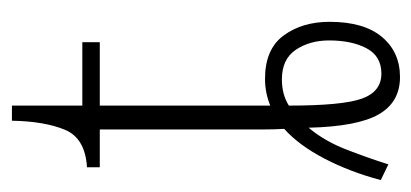

<svg xmlns="http://www.w3.org/2000/svg" viewBox="-216 -488 707 330"><g transform="rotate(-90 138.0 -323.5)"><path d="M-7 -23Q7 -76 30 -120Q53 -164 81 -189Q80 -206 80 -224V-506H15V-528Q65 -531 79.5 -566Q94 -601 95 -657H121V-536H230V-506H121V-213Q143 -222 167 -222Q218 -222 241.5 -190Q265 -158 265 -111Q265 -52 239 -21Q213 10 170 10Q127 10 106 -26.5Q85 -63 83 -147Q60 -120 45 -81Q30 -42 20 -10ZM176 -22Q206 -22 219.5 -47.5Q233 -73 233 -112Q233 -145 217 -169Q201 -193 166 -193Q140 -193 121 -181Q121 -89 133 -55.5Q145 -22 176 -22Z"/></g></svg>

Font: Noto Serif Condensed ExtraLight
Style: Regular
Weight: 200
Width: 3
Designer: Monotype Design Team
Foundry: Monotype Imaging Inc.
Version: Version 2.013; ttfautohint (v1.8.4.7-5d5b)